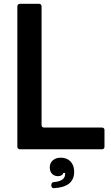

<svg xmlns="http://www.w3.org/2000/svg" viewBox="-20 -783 580 1007"><path d="M85 0Q79 0 75 -3.5Q71 -7 71 -14V-749Q71 -756 75 -759.5Q79 -763 85 -763H184Q198 -763 198 -749V-128Q198 -114 212 -114H514Q528 -114 528 -100V-14Q528 0 514 0ZM249 189Q249 172 263 172Q317 167 321 136Q322 130 321 124H312Q310 132 302.5 136.5Q295 141 284 141Q265 141 253 128.5Q241 116 241 95Q241 72 257 58Q273 44 298 44Q331 44 350 64Q369 84 369 118Q369 198 263 204Q249 204 249 189Z"/></svg>

Font: Open Sauce Two SemiBold
Style: Regular
Weight: 600
Designer: Alfredo Marco Pradil
Foundry: Creative Sauce Fz LLC
Version: Version 1.477